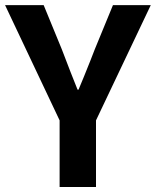

<svg xmlns="http://www.w3.org/2000/svg" viewBox="-26 -743 619 763"><path d="M210.9 0V-264.6L-5.9 -722.7H147.5L219.7 -546.9Q256.8 -449.2 282.2 -386.7H286.1Q293 -404.3 307.6 -438.5Q336.9 -510.7 350.6 -546.9L422.9 -722.7H573.2L355.5 -264.6V0Z"/></svg>

Font: Bpmf GenYo Gothic B
Style: B
Weight: 700
Foundry: But Ko
Version: Version 1.320